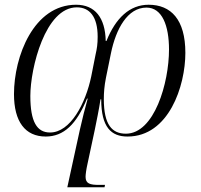

<svg xmlns="http://www.w3.org/2000/svg" viewBox="-20 -566 846 810"><path d="M607 -546C527 -546 468 -490 429 -393H426C424 -491 381 -546 301 -546C122 -546 39 -328 39 -169C39 -53 86 10 173 10C249 10 303 -42 347 -150H350C339 -111 327 -64 317 -19L264 224H421L423 214H398C360 214 341 209 341 180C341 170 344 148 349 126L380 -19C387 -54 398 -106 404 -147H407C407 -29 449 10 518 10C692 10 762 -203 762 -343C762 -484 701 -546 607 -546ZM304 -535C358 -535 392 -496 392 -411C392 -380 389 -361 383 -335L365 -244C341 -129 277 -7 191 -7C136 -7 108 -52 108 -161C108 -279 171 -535 304 -535ZM598 -534C664 -534 693 -458 693 -357C693 -216 631 -2 511 -2C453 -2 418 -39 418 -148C418 -174 420 -203 427 -238L448 -341C469 -444 518 -534 598 -534Z"/></svg>

Font: Noto Serif Display Light
Style: Italic
Weight: 300
Italic angle: -12°
Designer: Monotype Design Team
Foundry: Monotype Imaging Inc.
Version: Version 2.009